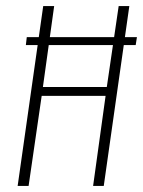

<svg xmlns="http://www.w3.org/2000/svg" viewBox="-20 -611 470 631"><path d="M38 0 122 -591H158L121 -325H331L370 -591H405L321 0H286L327 -296H117L74 0ZM65 -463 68 -489H430L426 -463Z"/></svg>

Font: Alumni Sans Thin ExtraLight
Style: Italic
Weight: 250
Italic angle: -8°
Version: Version 1.016